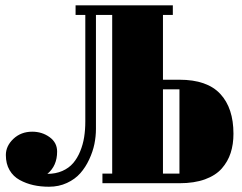

<svg xmlns="http://www.w3.org/2000/svg" viewBox="-20 -689 910 722"><path d="M654.8 0H365.2V-36.1H401.9V-632.8H340.8V-204.1Q340.8 -176.3 335 -147.5Q329.1 -118.7 315.4 -89.4Q301.8 -60.1 282 -37.6Q262.2 -15.1 231.7 -1Q201.2 13.2 164.1 13.2Q132.8 13.2 105.5 7.1Q78.1 1 54 -12.2Q29.8 -25.4 15.9 -49.3Q2 -73.2 2 -106Q2 -140.1 30.5 -167Q59.1 -193.8 101.1 -193.8Q138.2 -193.8 166.5 -173.3Q194.8 -152.8 194.8 -119.1Q194.8 -65.4 158.2 -35.2Q189.5 -35.2 214.4 -46.1Q239.3 -57.1 255.1 -75.7Q271 -94.2 281.5 -119.9Q292 -145.5 296.4 -173.1Q300.8 -200.7 300.8 -231.9V-632.8H264.2V-668.9H629.9V-632.8H592.8V-389.2H654.8Q758.8 -389.2 808.3 -335.9Q857.9 -282.7 857.9 -186Q857.9 -146.5 847.4 -114Q836.9 -81.5 814 -55.4Q791 -29.3 750.7 -14.6Q710.4 0 654.8 0ZM654.8 -36.1V-353H592.8V-36.1Z"/></svg>

Font: Lletraferida
Style: Heavy
Weight: 900
Designer: Josep Patau Bellart
Foundry: Josep Patau Bellart
Version: Version 1.000